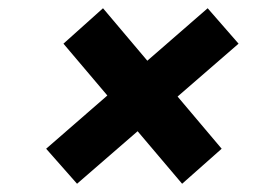

<svg xmlns="http://www.w3.org/2000/svg" viewBox="-20 -531 676 466"><path d="M422 -85 134 -425 230 -511 518 -170ZM167 -85 92 -170 484 -511 559 -425Z"/></svg>

Font: Figtree ExtraBold
Style: Italic
Weight: 800
Italic angle: -9.5°
Foundry: Erik Kennedy
Version: Version 2.001;gftools[0.9.30]